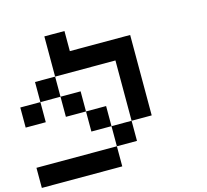

<svg xmlns="http://www.w3.org/2000/svg" viewBox="-121 -1014 1241 1153"><g transform="rotate(-15 500.0 -437.5)"><path d="M0 0V-125H500V0ZM0 -375V-500H125V-375ZM250 -625V-500H125V-625ZM250 -500H375V-375H250ZM250 -875H375V-750H750V-250H625V-625H250ZM500 -250H625V-125H500ZM500 -375V-250H375V-375Z"/></g></svg>

Font: GalmuriMono7 Regular
Style: Regular
Weight: 400
Designer: Lee Minseo (quiple)
Version: Version 2.399;hotconv 1.1.1;makeotfexe 2.6.0 DEVELOPMENT